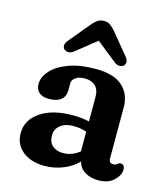

<svg xmlns="http://www.w3.org/2000/svg" viewBox="-109 -796 781 894"><g transform="rotate(15 282.0 -349.0)"><path d="M42 -106Q42 -170 100.2 -209.5Q158.5 -249 256.5 -249Q299.5 -249 335 -240.5V-361Q335 -393.5 316.5 -411.2Q298 -429 265.5 -429Q237 -429 221 -417.5Q205 -406 205 -389V-356Q205 -326 184.8 -309.8Q164.5 -293.5 127.5 -293.5Q95.5 -293.5 79.2 -308.5Q63 -323.5 63 -349Q63 -382 90.8 -413.2Q118.5 -444.5 172.2 -464.8Q226 -485 305 -485Q390.5 -485 432.5 -447.2Q474.5 -409.5 474.5 -346V-99.5Q474.5 -77 495.5 -77Q502 -77 506.2 -79Q510.5 -81 514 -83.5Q517 -86 520 -88Q523 -90 527.5 -90Q548.5 -90 548.5 -65.5Q548.5 -37.5 521.2 -12.2Q494 13 448.5 13Q409.5 13 382 -4Q354.5 -21 348.5 -51Q318.5 -20.5 276 -3.8Q233.5 13 188 13Q122.5 13 82.2 -19.5Q42 -52 42 -106ZM185.5 -132.5Q185.5 -100.5 205.2 -83.8Q225 -67 255 -67Q299.5 -67 335 -96.5V-191Q320.5 -196 305 -198.8Q289.5 -201.5 272 -201.5Q232.5 -201.5 209 -183Q185.5 -164.5 185.5 -132.5ZM425 -534.5Q417 -527.5 404.8 -527.5Q392.5 -527.5 379.5 -537.5L282 -615.5L184 -537.5Q171.5 -527.5 159.2 -527.5Q147 -527.5 138.5 -534.5Q132 -540.5 131.5 -551.8Q131 -563 141.5 -576L224 -675.5Q237.5 -692 250.5 -701.5Q263.5 -711 282 -711Q300.5 -711 313.5 -701.5Q326.5 -692 340 -675.5L422 -576Q432.5 -563 432.2 -551.8Q432 -540.5 425 -534.5Z"/></g></svg>

Font: Fraunces 9pt S100 SemiBold
Style: Regular
Weight: 600
Version: Version 1.000; ttfautohint (v1.8.3)